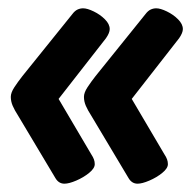

<svg xmlns="http://www.w3.org/2000/svg" viewBox="-20 -489 460 462"><path d="M135 -47Q121 -47 113 -61L24 -210Q15 -224 10.5 -234.5Q6 -245 6 -256Q6 -266 14.5 -279Q23 -292 34 -306L154 -455Q160 -463 166.5 -466Q173 -469 180 -469Q190 -469 205.5 -461.5Q221 -454 232.5 -442.5Q244 -431 244 -419Q244 -410 235 -397L121 -251L200 -117Q204 -111 206 -105.5Q208 -100 208 -94Q208 -84 194.5 -73Q181 -62 163.5 -54.5Q146 -47 135 -47ZM311 -47Q297 -47 289 -61L200 -210Q191 -224 186.5 -234.5Q182 -245 182 -256Q182 -266 190.5 -279Q199 -292 210 -306L330 -455Q336 -463 342.5 -466Q349 -469 356 -469Q366 -469 381.5 -461.5Q397 -454 408.5 -442.5Q420 -431 420 -419Q420 -410 411 -397L297 -251L376 -117Q380 -111 382 -105.5Q384 -100 384 -94Q384 -84 370.5 -73Q357 -62 339.5 -54.5Q322 -47 311 -47Z"/></svg>

Font: Asap Condensed Condensed ExtraBold
Style: Italic
Weight: 800
Width: 3
Italic angle: -6°
Designer: Pablo Cosgaya
Foundry: Omnibus-Type
Version: Version 3.001; ttfautohint (v1.8.4.7-5d5b)